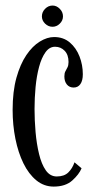

<svg xmlns="http://www.w3.org/2000/svg" viewBox="-20 -662 344 692"><path d="M173.5 10.5Q138.5 10.5 111 -12Q83.5 -34.5 64.5 -73.2Q45.5 -112 35.5 -161.8Q25.5 -211.5 25.5 -266Q25.5 -332.5 39.2 -381.8Q53 -431 75 -463.5Q97 -496 123.5 -512.2Q150 -528.5 175 -528.5Q208.5 -528.5 231.5 -509Q254.5 -489.5 266.5 -458.8Q278.5 -428 278.5 -394.5Q278.5 -371.5 269.8 -359Q261 -346.5 245.5 -346.5Q230 -346.5 221 -357.5Q212 -368.5 212 -386.5Q212 -398.5 215.8 -405.2Q219.5 -412 223.2 -419.2Q227 -426.5 227 -438.5Q227 -464.5 213 -479Q199 -493.5 178.5 -493.5Q158 -493.5 143.8 -473.5Q129.5 -453.5 120.8 -420.8Q112 -388 108.2 -348.2Q104.5 -308.5 104.5 -269Q104.5 -228.5 108.2 -185.8Q112 -143 120.8 -106.8Q129.5 -70.5 145 -48.2Q160.5 -26 184.5 -26Q211.5 -26 226.2 -40.5Q241 -55 248.5 -77L274 -55.5Q265 -33.5 240.5 -11.5Q216 10.5 173.5 10.5ZM169.5 -565.5Q154 -565.5 142.5 -576.8Q131 -588 131 -603Q131 -618.5 142.5 -630.2Q154 -642 169.5 -642Q184 -642 195.5 -630.2Q207 -618.5 207 -603Q207 -588 195.5 -576.8Q184 -565.5 169.5 -565.5Z"/></svg>

Font: Imbue Thin 10pt
Style: Regular
Weight: 400
Version: Version 1.102